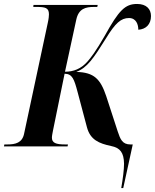

<svg xmlns="http://www.w3.org/2000/svg" viewBox="-51 -739 782 969"><path d="M561 210H571L619 -10H607C566 -10 556 -37 543 -76L485 -254C456 -340 424 -374 334 -376C390 -398 421 -445 483 -544C531 -623 560 -648 600 -648C636 -648 647 -616 647 -589C685 -591 711 -616 711 -658C711 -693 688 -719 641 -719C580 -719 549 -687 478 -559C434 -482 407 -447 391 -429C358 -391 319 -377 277 -377L334 -640C346 -696 382 -704 423 -704H440L442 -714H118L117 -704H133C177 -704 196 -700 196 -667C196 -659 195 -645 190 -623L71 -66C62 -18 27 -10 -14 -10H-29L-31 0H290L292 -10H277C231 -10 211 -18 211 -44C211 -54 214 -67 217 -83L275 -367C314 -366 323 -341 341 -273L388 -96C405 -33 449 -15 510 -2C556 7 574 32 575 87C575 118 569 163 561 210Z"/></svg>

Font: Noto Serif Display Condensed
Style: Bold Italic
Weight: 700
Width: 3
Italic angle: -12°
Designer: Monotype Design Team
Foundry: Monotype Imaging Inc.
Version: Version 2.009